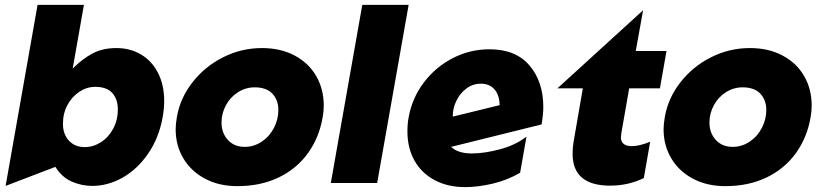

<svg xmlns="http://www.w3.org/2000/svg" viewBox="-20 -750 3372 787"><path d="M358 12Q423 12 483.5 -22.5Q544 -57 588 -121.5Q632 -186 647 -271Q653 -306 653 -336Q653 -402 627.5 -451.5Q602 -501 557.5 -527Q513 -553 457 -553Q401 -553 359.5 -531Q318 -509 278 -469L324 -730H134L3 12L207 -66Q234 -23 274.5 -5.5Q315 12 358 12ZM463 -302Q463 -258 444 -222.5Q425 -187 393.5 -167Q362 -147 327 -147Q287 -147 262.5 -173.5Q238 -200 238 -243Q238 -285 256.5 -319.5Q275 -354 305.5 -374Q336 -394 370 -394Q418 -394 440.5 -368.5Q463 -343 463 -302Z M1303 -272Q1307 -293 1307 -318Q1307 -385 1276 -438.5Q1245 -492 1187.5 -522.5Q1130 -553 1054 -553Q969 -553 894 -515Q819 -477 768.5 -412Q718 -347 705 -270Q700 -242 700 -220Q700 -154 731.5 -101Q763 -48 820.5 -17.5Q878 13 953 13Q1048 13 1122 -22.5Q1196 -58 1242.5 -122.5Q1289 -187 1303 -272ZM1121 -299Q1121 -261 1103 -226Q1085 -191 1053 -169.5Q1021 -148 983 -148Q940 -148 914 -176.5Q888 -205 888 -248Q888 -285 906 -318.5Q924 -352 955.5 -372Q987 -392 1024 -392Q1072 -392 1096.5 -366Q1121 -340 1121 -299Z M1655 -730H1465L1336 0H1526Z M1914 -121Q1857 -121 1829 -148L2200 -240Q2207 -282 2207 -311Q2207 -415 2150.5 -481.5Q2094 -548 1987 -548Q1906 -548 1835.5 -511.5Q1765 -475 1717 -411.5Q1669 -348 1655 -269Q1650 -244 1650 -211Q1650 -144 1678.5 -92.5Q1707 -41 1761 -12Q1815 17 1887 17Q1938 17 1998.5 3Q2059 -11 2112 -42L2138 -190Q2093 -155 2029 -138Q1965 -121 1914 -121ZM1951 -407Q1986 -407 2006.5 -384Q2027 -361 2028 -319L1836 -272V-275Q1836 -306 1850.5 -336.5Q1865 -367 1891.5 -387Q1918 -407 1951 -407Z M2327 -120Q2327 11 2481 11Q2555 11 2619 -20L2645 -169Q2601 -151 2570 -151Q2525 -151 2525 -188Q2525 -193 2527 -205L2559 -388H2685L2712 -541H2586L2616 -708L2265 -388H2369L2331 -168Q2327 -145 2327 -120Z M3303 -272Q3307 -293 3307 -318Q3307 -385 3276 -438.5Q3245 -492 3187.5 -522.5Q3130 -553 3054 -553Q2969 -553 2894 -515Q2819 -477 2768.5 -412Q2718 -347 2705 -270Q2700 -242 2700 -220Q2700 -154 2731.5 -101Q2763 -48 2820.5 -17.5Q2878 13 2953 13Q3048 13 3122 -22.5Q3196 -58 3242.5 -122.5Q3289 -187 3303 -272ZM3121 -299Q3121 -261 3103 -226Q3085 -191 3053 -169.5Q3021 -148 2983 -148Q2940 -148 2914 -176.5Q2888 -205 2888 -248Q2888 -285 2906 -318.5Q2924 -352 2955.5 -372Q2987 -392 3024 -392Q3072 -392 3096.5 -366Q3121 -340 3121 -299Z"/></svg>

Font: Geom Black
Style: Bold Italic
Weight: 900
Italic angle: -10°
Version: Version 1.102